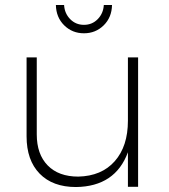

<svg xmlns="http://www.w3.org/2000/svg" viewBox="-20 -752 681 773"><path d="M205 -732H238Q240 -698 262.5 -675Q285 -652 318 -652Q351 -652 373.5 -675Q396 -698 398 -732H431Q430 -682 397.5 -650Q365 -618 318 -618Q271 -618 238.5 -650Q206 -682 205 -732ZM495 -521H536V0H495V-139Q444 -1 286 1Q192 1 139.5 -53Q87 -107 87 -203V-521H128V-211Q128 -131 172 -86Q216 -41 295 -41Q389 -43 442 -103Q495 -163 495 -266Z"/></svg>

Font: Montserrat Ultra Light
Style: Regular
Weight: 200
Designer: Julieta Ulanovsky
Foundry: Julieta Ulanovsky
Version: Version 3.100;PS 003.100;hotconv 1.0.88;makeotf.lib2.5.64775